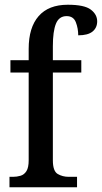

<svg xmlns="http://www.w3.org/2000/svg" viewBox="-20 -790 430 810"><path d="M20 0V-44H35Q51 -44 66.5 -48.5Q82 -53 91.5 -68Q101 -83 101 -114V-484H24V-536H101V-584Q101 -674 143 -722Q185 -770 266 -770Q336 -770 363 -749.5Q390 -729 390 -700Q390 -673 370.5 -657Q351 -641 310 -641Q310 -670 300 -696Q290 -722 261 -722Q229 -722 216 -690Q203 -658 203 -595V-536H323V-484H203V-114Q203 -68 223.5 -56Q244 -44 270 -44H305V0Z"/></svg>

Font: Noto Serif Armenian Condensed Medium
Style: Regular
Weight: 500
Width: 3
Designer: Monotype Design Team
Foundry: Monotype Imaging Inc.
Version: Version 2.008; ttfautohint (v1.8.4.7-5d5b)